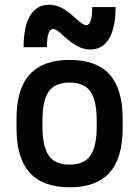

<svg xmlns="http://www.w3.org/2000/svg" viewBox="-20 -784 590 814"><path d="M275 10Q162 10 106 -52Q50 -114 50 -240V-280Q50 -407 106 -468.5Q162 -530 275 -530Q389 -530 444.5 -468.5Q500 -407 500 -280V-240Q500 -114 444.5 -52Q389 10 275 10ZM275 -86Q336 -86 363 -124Q390 -162 390 -248V-273Q390 -359 363 -396.5Q336 -434 275 -434Q214 -434 187 -396.5Q160 -359 160 -273V-248Q160 -162 187 -124Q214 -86 275 -86ZM362 -574Q337 -574 311 -587Q285 -600 249 -632Q233 -648 222.5 -654.5Q212 -661 205 -661Q192 -661 185.5 -642Q179 -623 179 -584H80Q80 -672 108 -718Q136 -764 188 -764Q214 -764 240 -751.5Q266 -739 301 -706Q318 -691 328.5 -684Q339 -677 345 -677Q358 -677 364.5 -696Q371 -715 371 -754H470Q470 -667 442.5 -620.5Q415 -574 362 -574Z"/></svg>

Font: M PLUS Code Latin SemiExpanded Medium
Style: Regular
Weight: 500
Width: 6
Designer: Coji Morishita
Foundry: UNDERFOREST DESIGN
Version: Version 1.002; ttfautohint (v1.8.3)